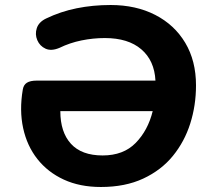

<svg xmlns="http://www.w3.org/2000/svg" viewBox="-20 -736 836 767"><path d="M383 11Q299 11 235 -18.5Q171 -48 129.5 -100.5Q88 -153 72.5 -224Q57 -295 71 -378Q74 -397 87.5 -405.5Q101 -414 127 -414H601Q597 -494 544.5 -539Q492 -584 399 -584Q352 -584 305.5 -574.5Q259 -565 218 -545Q185 -531 162 -541.5Q139 -552 129 -575.5Q119 -599 127 -623.5Q135 -648 164 -662Q222 -690 286.5 -703Q351 -716 422 -716Q523 -716 600 -676.5Q677 -637 720 -565Q763 -493 763 -395Q763 -315 740 -242.5Q717 -170 670.5 -113Q624 -56 552 -22.5Q480 11 383 11ZM390 -115Q473 -115 522 -165Q571 -215 590 -292H221Q221 -208 263.5 -161.5Q306 -115 390 -115Z"/></svg>

Font: Nunito ExtraBold
Style: Italic
Weight: 800
Italic angle: -9°
Designer: Vernon Adams
Foundry: Vernon Adams
Version: Version 3.601; ttfautohint (v1.8.2.53-6de2)